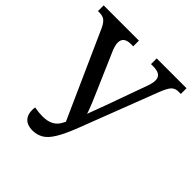

<svg xmlns="http://www.w3.org/2000/svg" viewBox="-196 -852 1001 1001"><g transform="rotate(45 304.5 -352.0)"><path d="M197 10Q177 10 159.5 3Q142 -4 131.5 -21Q121 -38 121 -66Q121 -71 121.5 -76.5Q122 -82 123 -85Q140 -82 155 -80.5Q170 -79 182 -79Q219 -79 243.5 -92Q268 -105 281 -131L309 -182L295 -132L81 -610Q68 -642 53 -657Q38 -672 10 -672H-1V-714H259V-672H243Q216 -672 202 -661.5Q188 -651 188 -628Q188 -619 190.5 -608.5Q193 -598 197 -587L297 -356Q308 -331 316 -311.5Q324 -292 332 -270Q340 -248 351 -216H325Q336 -248 344 -270Q352 -292 359.5 -311.5Q367 -331 376 -356L457 -581Q462 -594 464.5 -606.5Q467 -619 467 -628Q467 -651 451.5 -661.5Q436 -672 405 -672H390V-714H610V-672H593Q568 -672 553.5 -656.5Q539 -641 521 -594L357 -168Q330 -99 306.5 -60Q283 -21 256.5 -5.5Q230 10 197 10Z"/></g></svg>

Font: Noto Serif SemiCondensed
Style: Regular
Weight: 400
Width: 4
Designer: Monotype Design Team
Foundry: Monotype Imaging Inc.
Version: Version 2.013